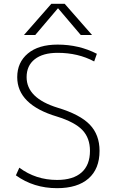

<svg xmlns="http://www.w3.org/2000/svg" viewBox="-20 -973 603 1003"><path d="M282 -929 164 -790H105L248 -953H318L461 -790H402L284 -929ZM70 -570Q70 -647 125.5 -693.5Q181 -740 281 -740Q393 -740 486 -692L472 -652Q388 -697 281 -697Q204 -697 161.5 -663.5Q119 -630 119 -570Q119 -460 282 -410Q398 -375 449 -322Q500 -269 500 -185Q500 -91 442.5 -40.5Q385 10 278 10Q156 10 63 -57L81 -97Q167 -33 278 -33Q362 -33 406 -72Q450 -111 450 -185Q450 -252 410.5 -293.5Q371 -335 278 -364Q70 -426 70 -570Z"/></svg>

Font: M PLUS 1p Light
Style: Regular
Weight: 300
Version: Version 1.061